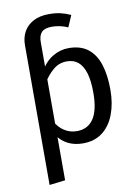

<svg xmlns="http://www.w3.org/2000/svg" viewBox="-102 -817 799 1098"><g transform="rotate(-10 297.0 -268.5)"><path d="M337 -539Q407 -539 450 -505Q493 -471 512.5 -409Q532 -347 532 -264Q532 -184 508.5 -121.5Q485 -59 439 -23.5Q393 12 325 12Q278 12 240.5 -6Q203 -24 177 -61L178 -142Q198 -105 230.5 -84Q263 -63 303 -63Q366 -63 399.5 -112Q433 -161 433 -264Q433 -333 419.5 -377.5Q406 -422 380 -444Q354 -466 314 -466Q268 -466 233.5 -436Q199 -406 179 -371L171 -433Q200 -486 244 -512.5Q288 -539 337 -539ZM95 -527H187V-400V202L95 213ZM260 -750Q298 -750 326.5 -743.5Q355 -737 386 -723L357 -656Q332 -667 308.5 -671.5Q285 -676 265 -676Q222 -676 204.5 -657Q187 -638 187 -600V-526H95V-599Q95 -643 114 -677Q133 -711 170 -730.5Q207 -750 260 -750Z"/></g></svg>

Font: Fira Sans Variable
Style: Regular
Weight: 400
Designer: Carrois Corporate & Edenspiekermann AG
Foundry: Carrois Corporate GbR & Edenspiekermann AG
Version: Version 4.202